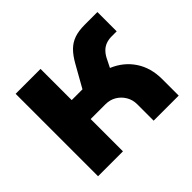

<svg xmlns="http://www.w3.org/2000/svg" viewBox="-121 -679 845 845"><g transform="rotate(-45 301.0 -256.5)"><path d="M58 0V-513H213V-319H280L338 -422Q356 -454 376 -474Q396 -494 422.5 -503.5Q449 -513 488 -513H567V-393H536Q517 -393 501.5 -387.5Q486 -382 474 -370.5Q462 -359 453 -342L432 -300Q492 -275 526 -224Q560 -173 560 -102V0H404V-102Q404 -130 390.5 -152.5Q377 -175 355 -188Q333 -201 305 -201H213V0Z"/></g></svg>

Font: MuseoModerno Thin
Style: Bold
Weight: 700
Version: Version 1.003